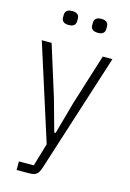

<svg xmlns="http://www.w3.org/2000/svg" viewBox="-134 -772 703 1037"><g transform="rotate(15 217.0 -253.5)"><path d="M270 -228 359 -512H413L201 151Q195 170 187.5 180.5Q180 191 168 195.5Q156 200 135 200H68V152H151L189 24L18 -512H73L162 -228L212 -48H220ZM136 -629Q116 -629 106.5 -637.5Q97 -646 97 -661V-675Q97 -690 106.5 -698.5Q116 -707 136 -707Q157 -707 166.5 -698.5Q176 -690 176 -675V-661Q176 -646 166.5 -637.5Q157 -629 136 -629ZM300 -629Q279 -629 269.5 -637.5Q260 -646 260 -661V-675Q260 -690 269.5 -698.5Q279 -707 300 -707Q320 -707 329.5 -698.5Q339 -690 339 -675V-661Q339 -646 329.5 -637.5Q320 -629 300 -629Z"/></g></svg>

Font: IBM Plex Sans Condensed Light
Style: Regular
Weight: 300
Width: 3
Designer: Mike Abbink, Paul van der Laan, Pieter van Rosmalen
Foundry: Bold Monday
Version: Version 3.201